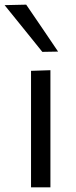

<svg xmlns="http://www.w3.org/2000/svg" viewBox="-45 -798 322 818"><path d="M87.2 0Q87.2 -55.3 87.2 -106.4Q87.2 -157.6 87.2 -218.8V-268.8Q87.2 -313.3 87.2 -351.1Q87.2 -389 87.2 -424.2Q87.2 -459.5 87.2 -496.2L169.8 -498.9Q169.8 -462.1 169.8 -426.4Q169.8 -390.7 169.8 -352.4Q169.8 -314.1 169.8 -268.8V-218.8Q169.8 -157.6 169.8 -106.4Q169.8 -55.3 169.8 0ZM135.3 -577Q108.9 -610 82.3 -642.9Q55.6 -675.7 28.8 -709.1Q2 -742.4 -25.4 -776.1L66.6 -778.2Q100.4 -728.5 134.4 -678.8Q168.4 -629 202.5 -578.2Z"/></svg>

Font: Commissioner Thin
Style: Regular
Weight: 100
Designer: Kostas Bartsokas
Foundry: Kostas Bartsokas
Version: Version 1.001;gftools[0.9.23]